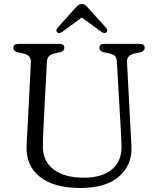

<svg xmlns="http://www.w3.org/2000/svg" viewBox="-20 -918 784 954"><path d="M579.5 -286.5 560.5 -613.5Q559.5 -632 550.2 -640.2Q541 -648.5 522.5 -652.5L498.5 -657.5Q474 -663 474 -680Q474 -700 498 -700H675Q699 -700 699 -680Q699 -663.5 674.5 -657.5L650.5 -652.5Q609.5 -643.5 611 -611.5L628 -287Q629.5 -262.5 630.8 -239Q632 -215.5 633 -190Q637.5 -99 571.8 -41.5Q506 16 379 16Q247.5 16 178.2 -39.5Q109 -95 112 -189.5Q112.5 -205.5 113.8 -230.2Q115 -255 116.5 -280Q118 -305 119 -322.5L133.5 -608.5Q135 -644.5 95 -652.5L71 -657Q46.5 -663 46.5 -680Q46.5 -700 71 -700H275Q299.5 -700 299.5 -680Q299.5 -663.5 274.5 -657.5L250.5 -652.5Q214.5 -644.5 213 -611L198 -324.5Q196 -287 195 -257Q194 -227 193 -200.5Q190 -119.5 244.8 -77.2Q299.5 -35 396 -35Q488.5 -35 537.8 -77.5Q587 -120 583.5 -196.5Q582.5 -228.5 581.5 -248.5Q580.5 -268.5 579.5 -286.5ZM289 -759.5Q274 -749.5 264.5 -756.5Q260.5 -760 260.2 -766.5Q260 -773 266 -780L354.5 -878.5Q363 -887.5 370 -892.8Q377 -898 387 -898Q396.5 -898 403.2 -892.8Q410 -887.5 418 -878.5L507 -780Q513 -773 512.8 -766.5Q512.5 -760 508.5 -756.5Q499 -749.5 484 -759.5L386.5 -831Z"/></svg>

Font: Fraunces 9pt S100 Light
Style: Regular
Weight: 300
Version: Version 1.000; ttfautohint (v1.8.3)